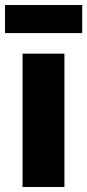

<svg xmlns="http://www.w3.org/2000/svg" viewBox="-22 -746 348 766"><path d="M68 0V-532H235V0ZM-2 -614V-726H306V-614Z"/></svg>

Font: Oxanium ExtraBold
Style: Regular
Weight: 800
Designer: Severin Meyer
Version: Version 2.000